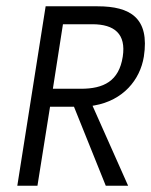

<svg xmlns="http://www.w3.org/2000/svg" viewBox="-20 -595 480 610"><path d="M35 -5H99L139 -256H215L316 -5H387L274 -259L280 -260C371 -276 425 -341 437 -415C456 -538 394 -575 290 -575H125ZM148 -313 180 -518H273C344 -518 381 -487 370 -415C358 -337 309 -313 237 -313Z"/></svg>

Font: Charger Sport
Style: LitNrwObl
Weight: 300
Designer: Jasper
Foundry: Cannot Into Space Fonts
Version: Version 1.1